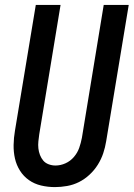

<svg xmlns="http://www.w3.org/2000/svg" viewBox="-20 -755 545 783"><path d="M204 8Q175 8 147.5 1.5Q120 -5 98 -20.5Q76 -36 61.5 -59Q47 -82 41 -108.5Q35 -135 35.5 -164Q36 -193 41 -222L126 -735H227L140 -207Q138 -193 136.5 -178.5Q135 -164 136.5 -150Q138 -136 143 -123Q148 -110 156.5 -100Q165 -90 178.5 -85Q192 -80 206 -80Q227 -80 247 -89Q267 -98 281.5 -115Q296 -132 303 -152Q310 -172 314 -193L403 -735H505L413 -179Q409 -154 401 -130Q393 -106 379 -83.5Q365 -61 345 -42.5Q325 -24 302 -12.5Q279 -1 253.5 3.5Q228 8 204 8Z"/></svg>

Font: Iosevka Curly Semibold Oblique
Style: Regular
Weight: 600
Italic angle: -9°
Monospace: yes
Designer: Belleve Invis
Foundry: Belleve Invis
Version: Version 11.1.0; ttfautohint (v1.8.3)